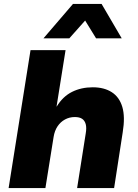

<svg xmlns="http://www.w3.org/2000/svg" viewBox="-20 -961 705 981"><path d="M24 0 136 -705H315L269 -417H270Q301 -468 348 -491.5Q395 -515 454 -515Q512 -515 551 -490Q590 -465 605 -414.5Q620 -364 607 -285L563 0H374L418 -279Q423 -308 418 -326.5Q413 -345 399.5 -354Q386 -363 362 -363Q335 -363 312 -350.5Q289 -338 274 -315.5Q259 -293 254 -262L212 0ZM202 -765 353 -941H499L602 -765H471L415 -856L334 -765Z"/></svg>

Font: Nunito Sans 8pt Black
Style: Italic
Weight: 900
Italic angle: -9°
Version: Version 3.101;gftools[0.9.27]